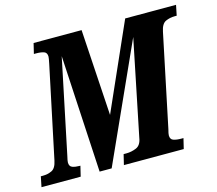

<svg xmlns="http://www.w3.org/2000/svg" viewBox="-122 -842 1098 970"><g transform="rotate(-15 427.5 -357.0)"><path d="M-20 0 -9 -54H2Q27 -54 48.5 -64Q70 -74 78 -113L179 -592Q182 -609 183.5 -615.5Q185 -622 185 -628Q185 -649 169.5 -654.5Q154 -660 128 -660H117L130 -714H381L409 -263L609 -714H875L864 -660H854Q828 -660 806 -650Q784 -640 776 -600L675 -117Q669 -95 669 -86Q669 -65 685 -59.5Q701 -54 726 -54H737L724 0H411L424 -54H439Q465 -54 490.5 -64.5Q516 -75 522 -114L624 -613L347 0H284L250 -613L147 -119Q144 -107 142.5 -98.5Q141 -90 141 -86Q141 -65 156.5 -59.5Q172 -54 193 -54H198L185 0Z"/></g></svg>

Font: Noto Serif ExtraCondensed ExtraBold
Style: Italic
Weight: 800
Width: 2
Italic angle: -12°
Designer: Monotype Design Team
Foundry: Monotype Imaging Inc.
Version: Version 2.013